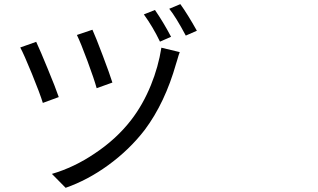

<svg xmlns="http://www.w3.org/2000/svg" viewBox="-20 -854 1540 930"><path d="M297.9 55.7 231.4 -11.7Q338.9 -43 438.5 -110.4Q543 -179.7 614.3 -271.5Q671.9 -345.7 710.9 -441.4Q747.1 -530.3 761.7 -623L850.6 -601.6Q845.7 -589.8 837.9 -561.5Q835 -550.8 833 -545.9Q779.3 -356.4 681.6 -225.6Q607.4 -128.9 503.9 -53.7Q404.3 18.6 297.9 55.7ZM187.5 -355.5Q173.8 -400.4 134.8 -496.1Q95.7 -591.8 78.1 -624L155.3 -651.4Q175.8 -607.4 210.9 -521.5Q249 -429.7 264.6 -383.8ZM448.2 -426.8Q436.5 -469.7 403.8 -558.1Q371.1 -646.5 352.5 -684.6L427.7 -710Q443.4 -675.8 477.5 -585.4Q511.7 -495.1 524.4 -454.1ZM754.9 -652.3Q720.7 -723.6 676.8 -784.2L730.5 -805.7Q770.5 -748 808.6 -675.8ZM879.9 -681.6Q832 -771.5 799.8 -811.5L853.5 -834Q888.7 -785.2 933.6 -705.1Z"/></svg>

Font: Bpmf GenYo Gothic R
Style: R
Weight: 400
Foundry: But Ko
Version: Version 1.320